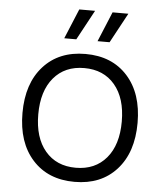

<svg xmlns="http://www.w3.org/2000/svg" viewBox="-60 -955 868 1017"><g transform="rotate(5 374.0 -446.0)"><path d="M320 -902H404L318 -743H254ZM497 -902H581L495 -743H431ZM150.5 -578.5Q233 -670 374 -670Q515 -670 597.5 -578.5Q680 -487 680 -330Q680 -173 597.5 -81.5Q515 10 374 10Q233 10 150.5 -81.5Q68 -173 68 -330Q68 -487 150.5 -578.5ZM536.5 -524.5Q477 -595 374 -595Q271 -595 211.5 -524.5Q152 -454 152 -330Q152 -206 211.5 -135.5Q271 -65 374 -65Q477 -65 536.5 -135.5Q596 -206 596 -330Q596 -454 536.5 -524.5Z"/></g></svg>

Font: Elaine Sans
Style: Regular
Weight: 400
Designer: Wei Huang
Foundry: Wei Huang
Version: Version 2.001;December 24, 2019;FontCreator 12.0.0.2547 64-b